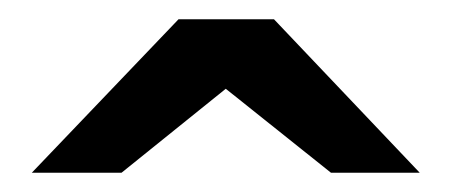

<svg xmlns="http://www.w3.org/2000/svg" viewBox="-20 -520 470 199"><path d="M106 -341 214 -428 323 -341H415L264 -500H165L13 -341Z"/></svg>

Font: Ruslan Display
Style: Regular
Weight: 400
Designer: Denis Masharov, Vladimir Rabdu
Foundry: Denis Masharov, Vladimir Rabdu
Version: Version 1.001